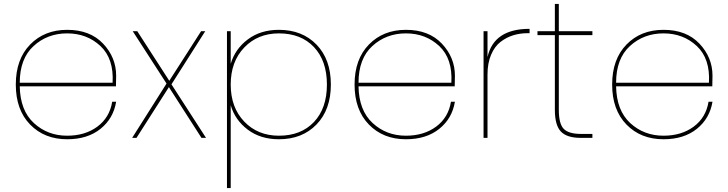

<svg xmlns="http://www.w3.org/2000/svg" viewBox="-20 -698 3687 972"><path d="M80 -279H550Q557 -401 488.5 -465Q420 -529 320 -529Q220 -529 150 -465Q80 -401 80 -279ZM568 -183Q554 -98 488.5 -45.5Q423 7 320 7Q205 7 132.5 -67.5Q60 -142 60 -270Q60 -398 132.5 -472.5Q205 -547 320 -547Q436 -547 502 -477Q568 -407 568 -315Q568 -279 567 -261H80Q82 -139 151.5 -75Q221 -11 320 -11Q411 -11 473 -57Q535 -103 548 -183Z M1000 0 835 -257 671 0H649L823 -275L652 -540H675L837 -289L998 -540H1019L848 -271L1023 0Z M1148 -375Q1170 -450 1234.5 -498.5Q1299 -547 1392 -547Q1510 -547 1582.5 -472Q1655 -397 1655 -270Q1655 -143 1582.5 -68Q1510 7 1392 7Q1299 7 1234.5 -41.5Q1170 -90 1148 -165V254H1129V-540H1148ZM1392 -529Q1285 -529 1216.5 -457.5Q1148 -386 1148 -270Q1148 -154 1216.5 -82.5Q1285 -11 1392 -11Q1504 -11 1569.5 -80.5Q1635 -150 1635 -270Q1635 -390 1569.5 -459.5Q1504 -529 1392 -529Z M1795 -279H2265Q2272 -401 2203.5 -465Q2135 -529 2035 -529Q1935 -529 1865 -465Q1795 -401 1795 -279ZM2283 -183Q2269 -98 2203.5 -45.5Q2138 7 2035 7Q1920 7 1847.5 -67.5Q1775 -142 1775 -270Q1775 -398 1847.5 -472.5Q1920 -547 2035 -547Q2151 -547 2217 -477Q2283 -407 2283 -315Q2283 -279 2282 -261H1795Q1797 -139 1866.5 -75Q1936 -11 2035 -11Q2126 -11 2188 -57Q2250 -103 2263 -183Z M2448 -321V0H2428V-540H2448V-409Q2480 -552 2661 -552V-530H2652Q2613 -530 2578.5 -519.5Q2544 -509 2514 -486Q2484 -463 2466 -420.5Q2448 -378 2448 -321Z M2789 -142V-520H2701V-540H2789V-678H2809V-540H2979V-520H2809V-142Q2809 -71 2834 -45.5Q2859 -20 2922 -20H2979V0H2920Q2850 0 2819.5 -32Q2789 -64 2789 -142Z M3099 -279H3569Q3576 -401 3507.5 -465Q3439 -529 3339 -529Q3239 -529 3169 -465Q3099 -401 3099 -279ZM3587 -183Q3573 -98 3507.5 -45.5Q3442 7 3339 7Q3224 7 3151.5 -67.5Q3079 -142 3079 -270Q3079 -398 3151.5 -472.5Q3224 -547 3339 -547Q3455 -547 3521 -477Q3587 -407 3587 -315Q3587 -279 3586 -261H3099Q3101 -139 3170.5 -75Q3240 -11 3339 -11Q3430 -11 3492 -57Q3554 -103 3567 -183Z"/></svg>

Font: SVN-Poppins Thin
Style: Regular
Weight: 100
Designer: Ninad Kale (Devanagari), Jonny Pinhorn (Latin)
Foundry: Indian Type Foundry
Version: Version 3.002 2017